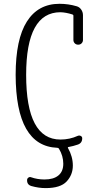

<svg xmlns="http://www.w3.org/2000/svg" viewBox="-20 -760 540 1000"><path d="M278.3 9.8Q62.5 1 61.5 -370.1Q61.5 -555.7 120.1 -647.9Q178.7 -740.2 290 -740.2Q335.9 -740.2 378.9 -727.5Q393.6 -723.6 402.8 -710.4Q412.1 -697.3 412.1 -680.7V-551.8Q412.1 -542 405.3 -534.7Q398.4 -527.3 387.2 -527.3Q376 -527.3 369.1 -534.7Q362.3 -542 362.3 -551.8V-678.7Q362.3 -682.6 357.4 -684.6Q324.2 -695.3 294.9 -696.3Q116.2 -696.3 116.2 -370.1Q116.2 -33.2 294.9 -33.2Q342.8 -33.2 385.7 -52.7Q393.6 -55.7 400.9 -51.8Q408.2 -47.9 408.2 -40Q408.2 -14.6 384.8 -6.8Q362.3 1 335.9 5.9Q332 5.9 334 10.7Q359.4 55.7 359.4 102.5Q359.4 150.4 327.1 185.1Q294.9 219.7 217.8 219.7Q181.6 219.7 143.6 209Q120.1 202.1 121.1 177.7Q121.1 169.9 127.9 165Q134.8 160.2 141.6 163.1Q174.8 174.8 211.9 174.8Q258.8 174.8 284.2 153.8Q309.6 132.8 309.6 92.8Q309.6 51.8 287.1 14.6Q284.2 9.8 278.3 9.8Z"/></svg>

Font: Rounded-L Mgen+ 1mn light
Style: Regular
Weight: 200
Designer: [Source Han Sans]
Ryoko NISHIZUKA  (kana & ideographs); Paul D. Hunt (Latin, Greek & Cyrillic); Wenlong ZHANG  (bopomofo
Version: Version 1.059.20150602